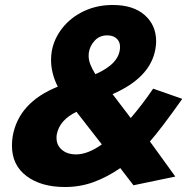

<svg xmlns="http://www.w3.org/2000/svg" viewBox="-20 -739 777 771"><path d="M286 -119Q250 -119 228.5 -137.5Q207 -156 207 -185Q207 -194 208 -199Q219 -257 287 -290L389 -159Q332 -119 286 -119ZM505 -265 432 -361Q584 -427 604 -542Q607 -559 607 -573Q607 -638 561 -678.5Q515 -719 433 -719Q369 -719 316.5 -694Q264 -669 230.5 -626.5Q197 -584 188 -534Q185 -516 185 -498Q185 -445 212 -391Q55 -328 31 -192Q28 -173 28 -154Q28 -76 86.5 -32Q145 12 241 12Q301 12 355 -7.5Q409 -27 463 -64L516 5L684 -30L582 -171Q624 -218 712 -342L595 -383Q553 -321 505 -265ZM411 -597Q434 -597 448 -584.5Q462 -572 462 -551Q462 -484 363 -441Q349 -464 342.5 -481Q336 -498 336 -514Q336 -524 337 -529Q341 -555 360.5 -576Q380 -597 411 -597Z"/></svg>

Font: Geom ExtraBold
Style: Bold Italic
Weight: 800
Italic angle: -10°
Version: Version 1.102